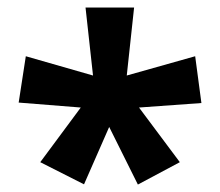

<svg xmlns="http://www.w3.org/2000/svg" viewBox="-20 -780 582 508"><path d="M334.8 -760 315.4 -580.2 496.4 -631.2 512.9 -507.4 347.8 -495.5 455.8 -350.9 344.8 -291.7 268.9 -444.1 202.3 -292.3 86.5 -350.9 193.7 -495.5 29.4 -508.6 48.3 -631.2 226.1 -580.2 206.3 -760Z"/></svg>

Font: Noto Sans Khmer UI
Style: Regular
Weight: 400
Designer: Danh Hong and the Monotype Design Team
Foundry: Monotype Imaging Inc.
Version: Version 2.002